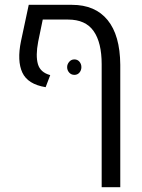

<svg xmlns="http://www.w3.org/2000/svg" viewBox="-20 -575 587 795"><path d="M278 -555Q374 -555 425.5 -492Q477 -429 478 -307V200H401V-309Q401 -399 367.5 -446.5Q334 -494 262 -494H157L138 -402Q127 -344 137 -309.5Q147 -275 188 -264L169 -214Q95 -226 72.5 -274.5Q50 -323 67 -405L99 -555ZM288 -329Q301 -329 309 -319.5Q317 -310 317 -297Q317 -284 309 -274.5Q301 -265 288 -265Q275 -265 266.5 -274.5Q258 -284 258 -297Q258 -309 266.5 -319Q275 -329 288 -329Z"/></svg>

Font: Assistant
Style: Regular
Weight: 400
Designer: Hebrew By Ben Nathan, Latin by Paul Hunt
Version: Version 3.000